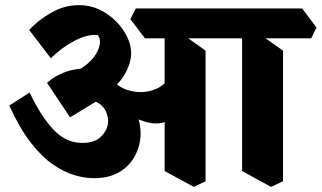

<svg xmlns="http://www.w3.org/2000/svg" viewBox="-20 -688 1258 751"><path d="M346 9Q313 9 272.5 -2.5Q232 -14 188 -44Q144 -74 100.5 -130Q57 -186 16 -275L96 -326Q140 -233 189 -181Q238 -129 302 -129Q353 -129 378 -156.5Q403 -184 403 -214Q403 -234 393.5 -254Q384 -274 362 -286.5Q340 -299 304 -295L394 -314L254 -229L164 -364Q186 -384 214.5 -397.5Q243 -411 273.5 -416.5Q304 -422 330 -417L373 -382Q432 -355 466.5 -318Q501 -281 515.5 -241.5Q530 -202 530 -167Q530 -123 510 -82.5Q490 -42 449.5 -16.5Q409 9 346 9ZM389 -321 232 -391Q277 -405 308 -427.5Q339 -450 355 -476Q371 -502 371 -525Q371 -533 368.5 -540Q366 -547 362 -551Q323 -555 272.5 -529Q222 -503 179 -460L94 -571Q130 -610 181.5 -639Q233 -668 289 -668Q332 -668 369 -650.5Q406 -633 434 -604.5Q462 -576 477.5 -543.5Q493 -511 493 -480Q493 -441 467 -396Q441 -351 389 -321ZM632 -214Q596 -196 539 -214.5Q482 -233 407 -299L416 -377Q444 -347 478.5 -336Q513 -325 545.5 -328.5Q578 -332 603 -346.5Q628 -361 639 -382ZM738 43 624 -19V-590L680 -564L784 -490V21ZM547 -538 490 -613 511 -655H859L915 -580L894 -538ZM1040 43 927 -19V-590L982 -564L1087 -490V21ZM859 -538 803 -613 824 -655H1162L1218 -580L1197 -538Z"/></svg>

Font: Eczar
Style: Bold
Weight: 700
Designer: Vaibhav Singh
Foundry: Rosetta Type Foundry
Version: Version 2.000